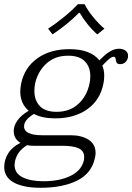

<svg xmlns="http://www.w3.org/2000/svg" viewBox="-30 -740 627 910"><path d="M219 -577 198 -604Q232 -626 271.5 -658Q311 -690 339 -720H371Q386 -690 412.5 -658Q439 -626 465 -604L431 -577Q407 -598 384.5 -626Q362 -654 348 -679H344Q319 -653 285 -625.5Q251 -598 219 -577ZM577 -476Q577 -459 566.5 -447.5Q556 -436 540 -436Q528 -436 524 -441.5Q520 -447 518.5 -459Q517 -471 509 -471Q500 -471 488 -461Q476 -451 467 -441.5Q458 -432 455 -429Q464 -408 464 -381Q464 -360 460 -343Q445 -266 384 -222.5Q323 -179 232 -179Q170 -179 131 -200Q84 -172 84 -141Q84 -120 106 -109.5Q128 -99 168 -99H306Q356 -99 389.5 -78Q423 -57 423 -15Q423 -4 420 8Q405 81 336.5 115.5Q268 150 162 150Q81 150 35.5 125Q-10 100 -10 51Q-10 17 9 -13.5Q28 -44 67 -63Q35 -82 35 -119Q35 -144 52.5 -169Q70 -194 106 -215Q66 -249 66 -307Q66 -317 70 -343Q86 -420 147 -463.5Q208 -507 299 -507Q399 -507 441 -454Q445 -458 462 -474Q479 -490 497.5 -499.5Q516 -509 534 -509Q553 -509 565 -500Q577 -491 577 -476ZM398 -379Q398 -423 372 -449.5Q346 -476 293 -476Q230 -476 189.5 -438.5Q149 -401 136 -343Q133 -325 133 -309Q133 -264 159 -237Q185 -210 238 -210Q301 -210 341.5 -247.5Q382 -285 394 -343Q398 -359 398 -379ZM131 -49Q111 -49 98 -52Q72 -35 59.5 -17.5Q47 0 41 24Q39 36 39 41Q39 81 76.5 100Q114 119 176 119Q252 119 304.5 93.5Q357 68 368 18Q369 13 369 4Q369 -24 344 -36.5Q319 -49 266 -49Z"/></svg>

Font: Trirong Light
Style: Italic
Weight: 300
Italic angle: -12°
Designer: Katatrad Team
Foundry: CadsonDemak
Version: Version 1.001